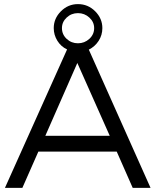

<svg xmlns="http://www.w3.org/2000/svg" viewBox="-20 -916 758 936"><path d="M4 0 307 -675Q277 -689 259.5 -717.5Q242 -746 242 -779Q242 -826 277 -861Q312 -896 360 -896Q409 -896 444 -861Q479 -826 479 -779Q479 -745 461 -717Q443 -689 413 -674L714 0H627L549 -177H167L89 0ZM201 -254H515L357 -609ZM282 -779Q282 -748 305 -726.5Q328 -705 360 -705Q392 -705 415.5 -726.5Q439 -748 439 -779Q439 -809 415.5 -830.5Q392 -852 360 -852Q328 -852 305 -830.5Q282 -809 282 -779Z"/></svg>

Font: Trueno
Style: Lt
Weight: 300
Designer: Julieta Ulanovsky
Foundry: Julieta Ulanovsky
Version: Version 3.001b